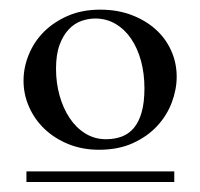

<svg xmlns="http://www.w3.org/2000/svg" viewBox="-20 -689 407 390"><path d="M273.4 -509.8Q273.4 -539.6 266.4 -565.4Q259.3 -591.3 246.3 -610.4Q233.4 -629.4 214.8 -640.4Q196.3 -651.4 173.3 -651.4Q159.7 -651.4 145.5 -646.5Q131.3 -641.6 119.9 -629.6Q108.4 -617.7 101.1 -598.1Q93.8 -578.6 93.8 -549.3Q93.8 -520.5 101.1 -494.6Q108.4 -468.8 121.6 -449Q134.8 -429.2 153.6 -417.7Q172.4 -406.2 195.3 -406.2Q212.9 -406.2 227.3 -411.6Q241.7 -417 252 -429.2Q262.2 -441.4 267.8 -461.2Q273.4 -481 273.4 -509.8ZM33.7 -319.3V-340.8H334V-319.3ZM338.9 -533.2Q338.9 -507.3 328.9 -480.7Q318.8 -454.1 299.1 -432.9Q279.3 -411.6 249.8 -398.2Q220.2 -384.8 181.2 -384.8Q147.5 -384.8 119.1 -396.2Q90.8 -407.7 70.6 -427Q50.3 -446.3 39.1 -471.7Q27.8 -497.1 27.8 -525.4Q27.8 -552.2 38.6 -578.4Q49.3 -604.5 69.3 -624.5Q89.4 -644.5 118.2 -657Q147 -669.4 183.6 -669.4Q218.3 -669.4 246.8 -658.7Q275.4 -647.9 295.9 -629.6Q316.4 -611.3 327.6 -586.4Q338.9 -561.5 338.9 -533.2Z"/></svg>

Font: Doulos SIL Eur
Style: Regular
Weight: 400
Designer: Walt Agee, Victor Gaultney, Peter Martin, Debbi Hosken, Becca Hirsbrunner
Foundry: SIL International
Version: Version 5.000